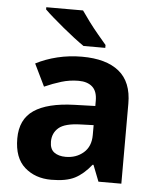

<svg xmlns="http://www.w3.org/2000/svg" viewBox="-54 -813 713 869"><g transform="rotate(5 302.0 -378.0)"><path d="M302 -557Q412 -557 470.5 -509.5Q529 -462 529 -364V0H425L396 -74H392Q357 -30 318 -10Q279 10 211 10Q138 10 90 -32.5Q42 -75 42 -163Q42 -250 103 -291.5Q164 -333 286 -337L381 -340V-364Q381 -407 358.5 -427Q336 -447 296 -447Q256 -447 218 -435.5Q180 -424 142 -407L93 -508Q137 -531 190.5 -544Q244 -557 302 -557ZM323 -251Q251 -249 223 -225Q195 -201 195 -162Q195 -128 215 -113.5Q235 -99 267 -99Q315 -99 348 -127.5Q381 -156 381 -208V-253ZM288 -766Q303 -744 323.5 -716.5Q344 -689 365.5 -663.5Q387 -638 403 -619V-606H304Q285 -619 259.5 -638.5Q234 -658 207.5 -680Q181 -702 158 -722Q135 -742 121 -756V-766Z"/></g></svg>

Font: Noto Sans NKo Unjoined
Style: Bold
Weight: 700
Designer: Monotype Design Team
Foundry: Monotype Imaging Inc.
Version: Version 2.004